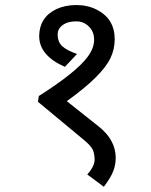

<svg xmlns="http://www.w3.org/2000/svg" viewBox="-20 -652 591 751"><path d="M233.9 -390.6Q133.3 -434.6 133.3 -510.7Q133.8 -584 200.2 -616.2Q233.4 -631.8 277.8 -632.3Q322.3 -632.3 357.4 -614.7Q428.7 -579.1 428.7 -498.5Q428.7 -459 411.6 -423.8Q377.4 -353.5 241.2 -256.3L366.2 -157.2Q432.6 -104.5 432.6 -34.2Q432.6 -8.3 423.3 16.6Q414.1 41.5 386.2 78.6L321.3 30.3Q350.1 -1.5 350.1 -27.8Q349.6 -53.7 341.8 -68.4Q334 -83 310.1 -103L128.4 -253.9L131.8 -276.4Q280.3 -370.6 324.2 -431.6Q348.6 -465.3 348.1 -497.6Q347.7 -529.3 327.1 -548.8Q306.6 -568.4 279.3 -568.4Q252 -568.4 236.3 -560.5Q205.1 -545.4 205.6 -516.6Q205.6 -487.8 223.6 -471.2Q241.7 -454.6 281.2 -440.9Z"/></svg>

Font: NotoSans
Style: Regular
Weight: 400
Designer: Monotype Design team
Foundry: Monotype Imaging Inc.
Version: Version 1.04